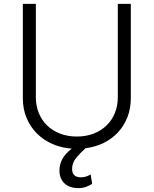

<svg xmlns="http://www.w3.org/2000/svg" viewBox="-20 -747 784 980"><path d="M163 -727.3V-250.4Q163 -207 177.9 -170.3Q192.8 -133.5 220.2 -106.9Q247.5 -80.3 286.2 -65.2Q324.9 -50.1 372.2 -50.1Q419.7 -50.1 458.3 -65.2Q496.8 -80.3 524.1 -106.9Q551.5 -133.5 566.4 -170.3Q581.3 -207 581.3 -250.4V-727.3H647.7V-245.7Q647.7 -194.2 630.9 -150.2Q614 -106.2 583.5 -72.8Q552.9 -39.4 510.5 -18.1Q468 3.2 416.5 9.6Q403.8 21 392.9 32.1Q382.1 43.3 371.8 55Q348 82.4 348 115.1Q348 158 392.8 158Q408.7 158 421 153.6Q433.2 149.1 442.5 143.5L450.6 191.1Q437.5 199.9 419.7 206.5Q402 213.1 378.6 213.1Q357.6 213.1 340 207Q322.4 201 309.8 189.6Q297.2 178.3 290.3 161.4Q283.4 144.5 283.4 122.9Q283.4 92.7 298.1 65Q312.9 37.3 346.2 11.7Q293.3 7.8 247.7 -12.1Q202.1 -32 168.5 -65.5Q134.9 -99.1 115.8 -144.7Q96.6 -190.3 96.6 -245.7V-727.3Z"/></svg>

Font: Inter P Light
Style: Regular
Weight: 300
Designer: Rasmus Andersson
Foundry: rsms
Version: Version 3.018;git-588b23468